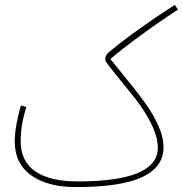

<svg xmlns="http://www.w3.org/2000/svg" viewBox="-20 -740 744 781"><path d="M429 -500 475 -443Q535 -370 568 -324.5Q601 -279 623 -231.5Q645 -184 645 -140Q645 -60 558 -19.5Q471 21 290 21Q173 21 106.5 -27Q40 -75 40 -165Q40 -224 65 -311L87 -305Q64 -230 64 -167Q64 -84 123.5 -43Q183 -2 296 -2Q622 -2 622 -139Q622 -182 596 -235Q570 -288 530 -339L451 -437Q430 -463 419 -477.5Q408 -492 408 -497Q408 -516 423 -528Q539 -623 691 -720L704 -701Q627 -651 552 -596Q477 -541 429 -500Z"/></svg>

Font: Noto Sans Arabic CondThin
Style: Regular
Weight: 250
Width: 3
Designer: Nadine Chahine
Foundry: Monotype Imaging Inc.
Version: Version 1.001